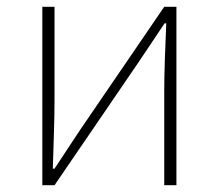

<svg xmlns="http://www.w3.org/2000/svg" viewBox="-20 -547 646 567"><path d="M105 0H141L389 -363C411 -396 444 -445 466 -478H471C468 -407 465 -336 465 -277V0H501V-527H465L217 -164C195 -131 163 -82 141 -49H136C138 -120 141 -191 141 -249V-527H105Z"/></svg>

Font: Noto Sans JP Thin
Style: Regular
Weight: 100
Designer: Ryoko NISHIZUKA 西塚涼子 (kana, bopomofo & ideographs); Paul D. Hunt (Latin, Greek & Cyrillic); Sandoll Communications 산돌커뮤니
Foundry: Adobe
Version: Version 2.004;hotconv 1.0.118;makeotfexe 2.5.65603